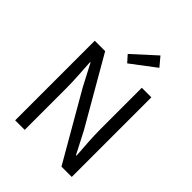

<svg xmlns="http://www.w3.org/2000/svg" viewBox="-265 -1111 1252 1252"><g transform="rotate(45 361.0 -484.5)"><path d="M100 0H188V-385C188 -462 181 -540 177 -614H181L260 -463L527 0H622V-734H534V-352C534 -276 541 -194 546 -120H541L463 -271L196 -734H100ZM354 -779 523 -907 471 -969 313 -825Z"/></g></svg>

Font: Microsoft YaHei
Style: Regular
Weight: 400
Designer: Ryoko NISHIZUKA 西塚涼子 (kana, bopomofo & ideographs); Paul D. Hunt (Latin, Greek & Cyrillic); Sandoll Communications 산돌커뮤니
Foundry: Adobe
Version: Version 2.001;hotconv 1.0.111;makeotfexe 2.5.65597